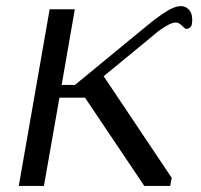

<svg xmlns="http://www.w3.org/2000/svg" viewBox="-20 -614 665 634"><path d="M125 0H42L144 -583.5H227.1L183.6 -333.5H227.5L439.9 -508.3Q466.3 -530.3 481.2 -542Q496.1 -553.7 516.1 -567.6Q536.1 -581.5 551 -587.6Q565.9 -593.8 577.6 -593.8Q592.8 -593.8 603.8 -582.3Q614.7 -570.8 614.7 -549.3Q614.7 -541.5 613.3 -533.2Q612.3 -527.3 606.9 -522.9Q601.6 -518.6 594.7 -518.6Q591.3 -518.6 586.4 -523.9Q581.5 -529.3 574.7 -534.4Q567.9 -539.6 560.1 -539.6Q548.3 -539.6 530 -528.8Q511.7 -518.1 500 -508.8Q488.3 -499.5 467.3 -481.4L322.3 -362.3L546.9 -26.9L542 0H456.5L260.7 -291.5H176.3Z"/></svg>

Font: Resagnicto
Style: Italic
Weight: 500
Italic angle: -10°
Version: Version 0.999